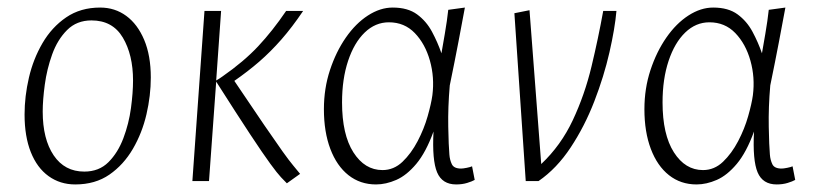

<svg xmlns="http://www.w3.org/2000/svg" viewBox="-20 -479 2154 508"><path d="M179 9Q139 9 108.5 -13Q78 -35 61.5 -76.5Q45 -118 45 -176Q45 -224 56.5 -273.5Q68 -323 92.5 -365Q117 -407 155 -433Q193 -459 245 -459Q284 -459 314 -437Q344 -415 361.5 -373.5Q379 -332 379 -274Q379 -226 367.5 -176.5Q356 -127 331.5 -85Q307 -43 269.5 -17Q232 9 179 9ZM203 -25Q242 -25 267 -50Q292 -75 306.5 -113.5Q321 -152 326.5 -193Q332 -234 332 -266Q332 -334 305 -379.5Q278 -425 222 -425Q183 -425 157.5 -399.5Q132 -374 118 -335Q104 -296 98.5 -255Q93 -214 93 -184Q93 -111 122 -68Q151 -25 203 -25Z M739 6Q733 0 723.5 -10Q714 -20 695 -46Q676 -72 642 -123.5Q608 -175 552 -263L533 0H489L521 -450H565L552 -266Q557 -269 561 -271.5Q565 -274 569 -277Q625 -316 663 -356.5Q701 -397 737 -450H782Q753 -407 724.5 -374.5Q696 -342 666 -316Q636 -290 600 -265Q649 -192 679.5 -147.5Q710 -103 727.5 -78.5Q745 -54 755.5 -41.5Q766 -29 774 -19Z M975 9Q933 9 902 -15.5Q871 -40 854 -85Q837 -130 837 -190Q837 -245 853 -293.5Q869 -342 895 -379.5Q921 -417 953.5 -438Q986 -459 1019 -459Q1059 -459 1083.5 -441Q1108 -423 1123 -395Q1138 -367 1148 -338Q1151 -355 1157 -390Q1163 -425 1166 -453L1210 -459Q1203 -421 1193 -368.5Q1183 -316 1170 -253Q1165 -195 1166 -143.5Q1167 -92 1169 -70Q1170 -56 1175.5 -44.5Q1181 -33 1200 -33Q1205 -33 1215 -35Q1225 -37 1229 -39L1236 -3Q1229 1 1216 5Q1203 9 1187 9Q1150 9 1136.5 -23Q1123 -55 1127 -131Q1107 -76 1081.5 -45.5Q1056 -15 1028.5 -3Q1001 9 975 9ZM992 -29Q1022 -29 1045 -51Q1068 -73 1085 -105.5Q1102 -138 1111.5 -171.5Q1121 -205 1124 -227Q1130 -274 1117.5 -318.5Q1105 -363 1077.5 -391.5Q1050 -420 1009 -420Q973 -420 945 -393Q917 -366 901 -318Q885 -270 885 -208Q885 -123 915 -76Q945 -29 992 -29Z M1371 0 1341 -444 1381 -452 1412 -45Q1464 -94 1495.5 -161Q1527 -228 1545 -303Q1563 -378 1576 -450H1611Q1607 -404 1592.5 -340.5Q1578 -277 1552.5 -211Q1527 -145 1490 -89Q1453 -33 1405 0Z M1823 9Q1781 9 1750 -15.5Q1719 -40 1702 -85Q1685 -130 1685 -190Q1685 -245 1701 -293.5Q1717 -342 1743 -379.5Q1769 -417 1801.5 -438Q1834 -459 1867 -459Q1907 -459 1931.5 -441Q1956 -423 1971 -395Q1986 -367 1996 -338Q1999 -355 2005 -390Q2011 -425 2014 -453L2058 -459Q2051 -421 2041 -368.5Q2031 -316 2018 -253Q2013 -195 2014 -143.5Q2015 -92 2017 -70Q2018 -56 2023.5 -44.5Q2029 -33 2048 -33Q2053 -33 2063 -35Q2073 -37 2077 -39L2084 -3Q2077 1 2064 5Q2051 9 2035 9Q1998 9 1984.5 -23Q1971 -55 1975 -131Q1955 -76 1929.5 -45.5Q1904 -15 1876.5 -3Q1849 9 1823 9ZM1840 -29Q1870 -29 1893 -51Q1916 -73 1933 -105.5Q1950 -138 1959.5 -171.5Q1969 -205 1972 -227Q1978 -274 1965.5 -318.5Q1953 -363 1925.5 -391.5Q1898 -420 1857 -420Q1821 -420 1793 -393Q1765 -366 1749 -318Q1733 -270 1733 -208Q1733 -123 1763 -76Q1793 -29 1840 -29Z"/></svg>

Font: Ancizar Sans Thin
Style: Italic
Weight: 100
Italic angle: -4°
Designer: Cesar Puertas, Viviana Monsalve, Julian Moncada, Julian Prieto, Jose Castro, Mariel Hernandez, Felipe Aragon, Sara Alarc
Version: Version 8.100